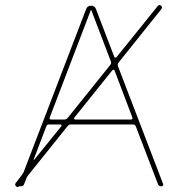

<svg xmlns="http://www.w3.org/2000/svg" viewBox="-20 -753 720 776"><path d="M116 -108Q117 -108 118 -107L228 -243Q230 -245 228.5 -247.5Q227 -250 224 -250H178Q170 -250 167 -242ZM181 -278Q179 -270 186 -270H240Q249 -270 254 -277L426 -491Q431 -498 428 -505L349 -712Q349 -713 348 -713Q347 -713 347 -712ZM443 -468Q442 -471 439 -471Q436 -471 434 -469L280 -277Q279 -275 280 -272.5Q281 -270 283 -270H510Q517 -270 515 -278ZM46 1 45 0Q38 -6 44 -14L67 -44Q73 -52 75 -56L328 -716Q333 -730 348 -730Q363 -730 368 -716L442 -523Q443 -520 446.5 -520Q450 -520 451 -522L617 -728Q623 -736 631 -730Q638 -724 632 -716L459 -500Q454 -493 457 -485L639 -10Q641 -6 638.5 -3Q636 0 632 0Q621 0 618 -10L529 -242Q526 -250 518 -250H267Q258 -250 253 -243L95 -46Q90 -41 86 -31L78 -10Q75 0 64 0Q61 0 60 -1H58Q53 6 46 1Z"/></svg>

Font: Rounded Mplus 1c Thin
Style: Regular
Weight: 250
Version: Version 1.059.20150529